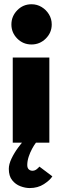

<svg xmlns="http://www.w3.org/2000/svg" viewBox="-20 -688 314 926"><path d="M41.5 0V-410.5H218V0ZM132 -473.5Q91.5 -473.5 63.2 -502Q35 -530.5 35 -570Q35 -609.5 63.2 -638.5Q91.5 -667.5 132 -667.5Q158.5 -667.5 180.5 -654.2Q202.5 -641 216 -619Q229.5 -597 229.5 -570Q229.5 -530.5 200.8 -502Q172 -473.5 132 -473.5ZM123 219Q102 219 78.5 210.2Q55 201.5 38.8 181.2Q22.5 161 22.5 126.5Q22.5 104 35.5 76.8Q48.5 49.5 67.5 23.8Q86.5 -2 104 -21L153.5 0Q144.5 11.5 134.8 29.5Q125 47.5 118.2 68.2Q111.5 89 111.5 108Q111.5 122 118.8 128.8Q126 135.5 136.5 135.5Q147.5 135.5 156.5 128.5Q165.5 121.5 170 115.5L232.5 162.5Q221 181 191.8 200Q162.5 219 123 219Z"/></svg>

Font: League Spartan Thin ExtraBold
Style: Regular
Weight: 800
Version: Version 2.002